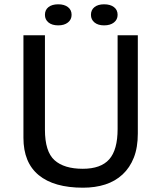

<svg xmlns="http://www.w3.org/2000/svg" viewBox="-20 -864 750 893"><path d="M527 -700H621V-243Q621 -178 602.5 -131Q584 -84 550 -52.5Q516 -21 469.5 -6Q423 9 366 9Q231 9 160 -49.5Q89 -108 89 -223V-700H189V-261Q189 -159 233.5 -119Q278 -79 365 -79Q449 -79 488 -123Q527 -167 527 -264ZM189 -795Q189 -818 205.5 -831Q222 -844 251 -844Q279 -844 296 -831Q313 -818 313 -795Q313 -773 296 -759.5Q279 -746 251 -746Q222 -746 205.5 -759.5Q189 -773 189 -795ZM403 -795Q403 -818 419.5 -831Q436 -844 464 -844Q493 -844 510 -831Q527 -818 527 -795Q527 -773 510 -759.5Q493 -746 464 -746Q436 -746 419.5 -759.5Q403 -773 403 -795Z"/></svg>

Font: PT Sans Caption
Style: Regular
Weight: 400
Designer: A.Korolkova, O.Umpeleva, V.Yefimov
Foundry: ParaType Ltd
Version: Version 2.004W OFL